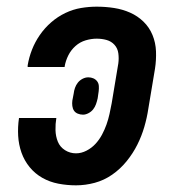

<svg xmlns="http://www.w3.org/2000/svg" viewBox="-20 -548 540 576"><path d="M208 8Q181 8 155 3Q129 -2 107 -14.5Q85 -27 69 -46.5Q53 -66 44.5 -90Q36 -114 34.5 -140.5Q33 -167 37 -194H149Q146 -176 146.5 -157.5Q147 -139 153.5 -123Q160 -107 175 -97.5Q190 -88 208 -88Q224 -88 239.5 -96Q255 -104 266.5 -116.5Q278 -129 286 -144Q294 -159 299.5 -174.5Q305 -190 308.5 -206Q312 -222 315 -238L335 -358Q337 -373 335 -388Q333 -403 323.5 -413.5Q314 -424 300 -428Q286 -432 270 -432Q254 -432 237 -427Q220 -422 206.5 -410Q193 -398 185 -382Q177 -366 174 -349Q174 -349 174 -348.5Q174 -348 174 -347H63Q63 -348 63 -349.5Q63 -351 63 -352Q67 -376 76 -399Q85 -422 99.5 -443Q114 -464 133.5 -481Q153 -498 176 -509Q199 -520 223 -524Q247 -528 270 -528Q297 -528 322.5 -524Q348 -520 370.5 -510Q393 -500 410.5 -483Q428 -466 437.5 -443Q447 -420 448 -394Q449 -368 445 -342L425 -222Q421 -195 413 -167.5Q405 -140 392 -114Q379 -88 360 -64.5Q341 -41 316.5 -24Q292 -7 264 0.5Q236 8 208 8ZM229 -204Q221 -204 213.5 -207Q206 -210 202 -216Q198 -222 197 -230Q196 -238 197 -246L201 -267Q202 -276 205 -284.5Q208 -293 213.5 -300Q219 -307 227.5 -311.5Q236 -316 245 -316Q253 -316 260 -313Q267 -310 271.5 -304Q276 -298 276.5 -290Q277 -282 276 -274L273 -253Q271 -244 268 -235.5Q265 -227 259.5 -220Q254 -213 245.5 -208.5Q237 -204 229 -204Z"/></svg>

Font: Iosevka Gothic
Style: Bold Italic
Weight: 700
Italic angle: -9°
Monospace: yes
Designer: Belleve Invis
Foundry: Belleve Invis
Version: Version 15.5.1; ttfautohint (v1.8.4)